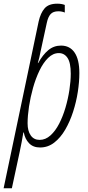

<svg xmlns="http://www.w3.org/2000/svg" viewBox="-63 -786 474 1036"><path d="M-43.5 230 145.5 -669.9Q155.8 -715.8 177.7 -741Q199.7 -766.1 245.6 -766.1Q270 -766.1 286.6 -759.3V-718.3Q271 -725.1 252 -725.1Q224.1 -725.1 210.2 -710Q196.3 -694.8 189.5 -662.6L156.7 -511.7Q152.8 -489.7 149.2 -476.1Q145.5 -462.4 141.1 -445.8H143.1Q167.5 -490.2 197.3 -515.1Q227.1 -540 266.1 -540Q314 -540 339.6 -502.2Q365.2 -464.4 365.2 -391.6Q365.2 -344.7 356.9 -290.5Q348.6 -236.3 331.5 -183.3Q314.5 -130.4 289.1 -86.7Q263.7 -43 229.7 -16.6Q195.8 9.8 153.3 9.8Q115.7 9.8 93.8 -13.2Q71.8 -36.1 65.4 -71.3H63Q59.1 -47.4 54 -20Q48.8 7.3 43.5 32.2L1 230ZM150.9 -31.2Q182.6 -31.2 209.2 -55.2Q235.8 -79.1 256.1 -118.4Q276.4 -157.7 290.3 -205.1Q304.2 -252.4 311.5 -300.5Q318.8 -348.6 318.8 -388.7Q318.8 -447.3 301.5 -473.4Q284.2 -499.5 254.4 -499.5Q223.1 -499.5 196.8 -473.6Q170.4 -447.8 149.9 -405Q129.4 -362.3 115.2 -311.8Q101.1 -261.2 93.5 -211.2Q85.9 -161.1 85.9 -120.6Q85.9 -79.6 102.8 -55.4Q119.6 -31.2 150.9 -31.2Z"/></svg>

Font: Open Sans Condensed Light
Style: Italic
Weight: 300
Width: 3
Italic angle: -12°
Designer: Monotype Design Team
Foundry: Monotype Imaging Inc.
Version: Version 3.000; ttfautohint (v1.8.4)